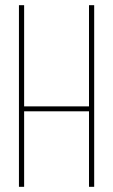

<svg xmlns="http://www.w3.org/2000/svg" viewBox="-20 -720 436 740"><path d="M53 0V-700H73V-310H323V-700H343V0H323V-291H73V0Z"/></svg>

Font: Georama Condensed Thin
Style: Regular
Weight: 100
Width: 3
Designer: Jean-Baptiste Levee
Foundry: Production Type
Version: Version 1.000